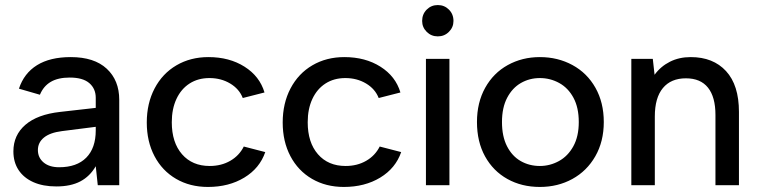

<svg xmlns="http://www.w3.org/2000/svg" viewBox="-20 -733 3005 760"><path d="M33 -134Q33 -198 80.5 -239Q128 -280 218 -290L359 -306V-346Q359 -382 333.5 -404Q308 -426 256 -426Q210 -426 181 -409Q152 -392 138 -358L55 -382Q75 -443 126.5 -475Q178 -507 260 -507Q353 -507 402.5 -461Q452 -415 452 -338V0H367L359 -75Q336 -35 298 -15Q260 5 203 5Q150 5 112 -12Q74 -29 53.5 -60Q33 -91 33 -134ZM359 -217V-231L225 -214Q178 -208 154 -188.5Q130 -169 130 -139Q130 -109 152.5 -90Q175 -71 214 -71Q284 -71 321.5 -109Q359 -147 359 -217Z M561 -248Q561 -324 592 -383Q623 -442 678.5 -474.5Q734 -507 805 -507Q888 -507 948 -469Q1008 -431 1027 -367L941 -345Q927 -381 891 -402.5Q855 -424 809 -424Q764 -424 730.5 -402.5Q697 -381 678.5 -341.5Q660 -302 660 -249Q660 -169 700.5 -122.5Q741 -76 810 -76Q856 -76 891.5 -96.5Q927 -117 945 -153L1030 -131Q1008 -67 947 -30Q886 7 803 7Q732 7 677 -25Q622 -57 591.5 -115Q561 -173 561 -248Z M1099 -248Q1099 -324 1130 -383Q1161 -442 1216.5 -474.5Q1272 -507 1343 -507Q1426 -507 1486 -469Q1546 -431 1565 -367L1479 -345Q1465 -381 1429 -402.5Q1393 -424 1347 -424Q1302 -424 1268.5 -402.5Q1235 -381 1216.5 -341.5Q1198 -302 1198 -249Q1198 -169 1238.5 -122.5Q1279 -76 1348 -76Q1394 -76 1429.5 -96.5Q1465 -117 1483 -153L1568 -131Q1546 -67 1485 -30Q1424 7 1341 7Q1270 7 1215 -25Q1160 -57 1129.5 -115Q1099 -173 1099 -248Z M1666 -500H1759V0H1666ZM1651 -650Q1651 -677 1669 -695Q1687 -713 1713 -713Q1739 -713 1757 -695Q1775 -677 1775 -650Q1775 -625 1757 -607Q1739 -589 1713 -589Q1687 -589 1669 -607Q1651 -625 1651 -650Z M1868 -250Q1868 -327 1900.5 -385.5Q1933 -444 1990 -475.5Q2047 -507 2117 -507Q2188 -507 2246 -475.5Q2304 -444 2337 -385.5Q2370 -327 2370 -250Q2370 -173 2336.5 -114.5Q2303 -56 2245.5 -24.5Q2188 7 2117 7Q2045 7 1988.5 -24.5Q1932 -56 1900 -114Q1868 -172 1868 -250ZM2271 -250Q2271 -307 2250 -346Q2229 -385 2193.5 -404.5Q2158 -424 2117 -424Q2076 -424 2042 -404.5Q2008 -385 1987.5 -346Q1967 -307 1967 -250Q1967 -193 1987 -154Q2007 -115 2041 -95.5Q2075 -76 2117 -76Q2157 -76 2192.5 -95.5Q2228 -115 2249.5 -154Q2271 -193 2271 -250Z M2479 -500H2564L2571 -437Q2595 -470 2631.5 -488.5Q2668 -507 2714 -507Q2803 -507 2854 -451.5Q2905 -396 2905 -290V0H2812V-278Q2812 -349 2782.5 -386Q2753 -423 2695 -423Q2636 -423 2604 -384.5Q2572 -346 2572 -272V0H2479Z"/></svg>

Font: AF Albert Sans Medium
Style: Regular
Weight: 500
Designer: Andreas Rasmussen
Foundry: a.Foundry
Version: Version 1.300;Glyphs 3.2 (3231)